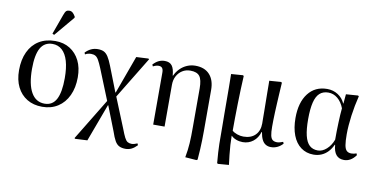

<svg xmlns="http://www.w3.org/2000/svg" viewBox="-90 -1050 3045 1546"><g transform="rotate(10 1433.0 -277.5)"><path d="M282 14Q210 14 157.5 -18Q105 -50 76.5 -107.5Q48 -165 48 -244Q48 -331 78 -394.5Q108 -458 163.5 -492Q219 -526 296 -526Q365 -526 416 -494Q467 -462 495.5 -405Q524 -348 524 -269Q524 -184 494 -120Q464 -56 409.5 -21Q355 14 282 14ZM297 -14Q361 -14 391.5 -71Q422 -128 422 -244Q422 -327 405.5 -383.5Q389 -440 356.5 -469.5Q324 -499 278 -499Q212 -499 180.5 -443.5Q149 -388 149 -273Q149 -147 187 -80.5Q225 -14 297 -14ZM277 -573 262 -580 321 -743Q330 -769 339 -777.5Q348 -786 365 -786Q380 -786 391.5 -776.5Q403 -767 415 -746V-737Z M1002 231Q971 231 950 220.5Q929 210 914 183.5Q899 157 883 109L805 -90H802L688 217L589 222L583 217L790 -123L689 -373Q672 -414 659.5 -436Q647 -458 632.5 -466Q618 -474 597 -474Q585 -474 572 -471Q559 -468 549 -461L543 -475Q565 -498 590 -509.5Q615 -521 644 -521Q674 -521 693.5 -511.5Q713 -502 729 -477.5Q745 -453 763 -407L843 -202H846L959 -512L1058 -517L1064 -512L856 -171L956 75Q973 120 985 143.5Q997 167 1010.5 175Q1024 183 1043 183Q1054 183 1066 179.5Q1078 176 1090 171L1096 185Q1073 209 1050.5 220Q1028 231 1002 231Z M1580 221 1488 214Q1494 183 1497.5 154.5Q1501 126 1503 97Q1505 68 1505.5 36Q1506 4 1506 -36V-352Q1506 -423 1484 -451.5Q1462 -480 1408 -480Q1371 -480 1342.5 -462Q1314 -444 1297.5 -413Q1281 -382 1281 -341V0H1188V-425Q1188 -451 1178.5 -462.5Q1169 -474 1149 -474Q1129 -474 1104 -461L1097 -475Q1119 -499 1142 -510Q1165 -521 1192 -521Q1232 -521 1251 -496Q1270 -471 1274 -416H1277Q1292 -449 1317 -474Q1342 -499 1374 -512.5Q1406 -526 1441 -526Q1517 -526 1558 -481Q1599 -436 1599 -355V-21Q1599 20 1598 56.5Q1597 93 1595 131Q1593 169 1589 216Z M1756 221 1749 216Q1745 168 1742.5 132Q1740 96 1739.5 61Q1739 26 1739 -17Q1739 -43 1738.5 -88Q1738 -133 1737.5 -187.5Q1737 -242 1737 -297Q1737 -352 1736.5 -398.5Q1736 -445 1735.5 -475.5Q1735 -506 1735 -510L1831 -517L1838 -512Q1835 -462 1833 -403Q1831 -344 1829.5 -282.5Q1828 -221 1827.5 -164Q1827 -107 1827 -63Q1842 -49 1868 -40Q1894 -31 1919 -31Q1981 -31 2016 -66Q2051 -101 2051 -161Q2051 -169 2050.5 -196Q2050 -223 2050 -260Q2050 -297 2049 -337Q2048 -377 2048 -414Q2048 -451 2047.5 -477Q2047 -503 2047 -510L2142 -517L2150 -512Q2147 -465 2144.5 -422Q2142 -379 2140 -340Q2138 -301 2136.5 -266.5Q2135 -232 2134.5 -203Q2134 -174 2134 -150Q2134 -104 2139.5 -78.5Q2145 -53 2158.5 -43Q2172 -33 2195 -33Q2204 -33 2217.5 -36.5Q2231 -40 2243 -45L2249 -31Q2229 -9 2204.5 2.5Q2180 14 2152 14Q2127 14 2108.5 2.5Q2090 -9 2078.5 -32.5Q2067 -56 2061 -93H2058Q2043 -43 2006.5 -14.5Q1970 14 1921 14Q1894 14 1868.5 4.5Q1843 -5 1828 -21H1826Q1826 13 1828.5 53Q1831 93 1835.5 134Q1840 175 1845 214Z M2500 14Q2441 14 2397 -18.5Q2353 -51 2330 -111Q2307 -171 2307 -252Q2307 -379 2363.5 -452.5Q2420 -526 2519 -526Q2568 -526 2607 -501Q2646 -476 2665 -433H2667L2674 -510L2772 -517L2779 -512Q2769 -472 2761 -430.5Q2753 -389 2747.5 -348Q2742 -307 2739 -268.5Q2736 -230 2736 -194Q2736 -138 2741.5 -106Q2747 -74 2761 -61Q2775 -48 2799 -48Q2809 -48 2820 -50Q2831 -52 2841 -56L2846 -42Q2826 -14 2801.5 0Q2777 14 2750 14Q2708 14 2685.5 -13Q2663 -40 2659 -94H2656Q2640 -59 2617 -35Q2594 -11 2564.5 1.5Q2535 14 2500 14ZM2529 -25Q2566 -25 2600 -55.5Q2634 -86 2652 -135Q2652 -169 2652.5 -204.5Q2653 -240 2654.5 -274Q2656 -308 2657.5 -338Q2659 -368 2662 -393Q2643 -443 2609 -471Q2575 -499 2533 -499Q2490 -499 2462.5 -474.5Q2435 -450 2422 -397Q2409 -344 2409 -260Q2409 -178 2421.5 -126Q2434 -74 2460.5 -49.5Q2487 -25 2529 -25Z"/></g></svg>

Font: Literata 60pt
Style: Regular
Weight: 400
Designer: Latin by Veronika Burian and Jose Scaglione. Greek by Irene Vlachou. Cyrillic by Vera Evstafieva.
Foundry: TypeTogether
Version: Version 3.002